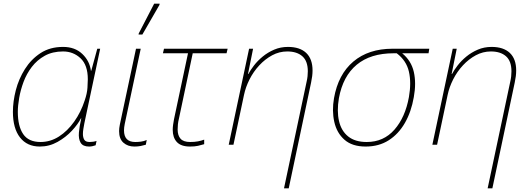

<svg xmlns="http://www.w3.org/2000/svg" viewBox="-20 -796 2919 1056"><path d="M199 10Q129 10 90 -40Q51 -90 51 -181Q51 -238 67 -300Q83 -362 117 -416Q151 -470 203 -504Q255 -538 327 -538Q392 -538 432.5 -499.5Q473 -461 480 -407H482L515 -528H531L444 -118Q441 -102 438.5 -87Q436 -72 436 -59Q436 -40 443.5 -27.5Q451 -15 473 -15Q482 -15 492.5 -16.5Q503 -18 511 -21L506 3Q487 10 470 10Q436 10 423.5 -11Q411 -32 414 -67Q417 -102 427 -145H425Q409 -113 375.5 -77Q342 -41 296.5 -15.5Q251 10 199 10ZM203 -15Q257 -15 304 -45Q351 -75 388 -127Q425 -179 446 -244Q459 -282 461 -313Q463 -344 463 -360Q463 -438 423 -475.5Q383 -513 327 -513Q269 -513 226.5 -489.5Q184 -466 155 -428Q126 -390 109.5 -345.5Q93 -301 85.5 -257.5Q78 -214 78 -181Q78 -102 107.5 -58.5Q137 -15 203 -15Z M719 10Q683 10 659 -11Q635 -32 635 -75Q635 -83 636 -91.5Q637 -100 639 -110L728 -528H754L666 -114Q664 -104 663 -95.5Q662 -87 662 -79Q662 -15 724 -15Q739 -15 755 -17Q771 -19 787 -26L782 0Q769 4 753.5 7Q738 10 719 10ZM742 -606 743 -612 828 -776H858L857 -769L763 -606Z M1025 10Q976 10 953 -14.5Q930 -39 930 -82Q930 -95 932 -109.5Q934 -124 937 -140L1014 -503H876L882 -528H1232L1226 -503H1040L964 -143Q960 -127 958.5 -112Q957 -97 957 -84Q957 -51 973 -33Q989 -15 1026 -15Q1050 -15 1068.5 -18.5Q1087 -22 1103 -28V-3Q1087 2 1069 6Q1051 10 1025 10Z M1666 -345Q1670 -362 1671.5 -376.5Q1673 -391 1673 -404Q1673 -460 1643 -486.5Q1613 -513 1560 -513Q1516 -513 1477 -492Q1438 -471 1406 -436.5Q1374 -402 1352.5 -359.5Q1331 -317 1322 -274L1264 0H1238L1350 -528H1372L1344 -389H1346Q1357 -410 1377 -436Q1397 -462 1425 -485Q1453 -508 1488 -523Q1523 -538 1564 -538Q1629 -538 1664 -505Q1699 -472 1699 -408Q1699 -379 1691 -342L1568 240H1542Z M1991 10Q1917 10 1874.5 -27.5Q1832 -65 1818.5 -126Q1805 -187 1817 -256Q1840 -387 1923.5 -457.5Q2007 -528 2139 -528H2341L2337 -503H2192Q2242 -462 2256 -400.5Q2270 -339 2256 -262Q2242 -181 2207 -120Q2172 -59 2118 -24.5Q2064 10 1991 10ZM1997 -15Q2090 -15 2149.5 -83Q2209 -151 2229 -262Q2243 -341 2229 -402Q2215 -463 2162 -503H2145Q2018 -503 1942 -440Q1866 -377 1844 -256Q1832 -185 1844.5 -130.5Q1857 -76 1895 -45.5Q1933 -15 1997 -15Z M2786 -345Q2790 -362 2791.5 -376.5Q2793 -391 2793 -404Q2793 -460 2763 -486.5Q2733 -513 2680 -513Q2636 -513 2597 -492Q2558 -471 2526 -436.5Q2494 -402 2472.5 -359.5Q2451 -317 2442 -274L2384 0H2358L2470 -528H2492L2464 -389H2466Q2477 -410 2497 -436Q2517 -462 2545 -485Q2573 -508 2608 -523Q2643 -538 2684 -538Q2749 -538 2784 -505Q2819 -472 2819 -408Q2819 -379 2811 -342L2688 240H2662Z"/></svg>

Font: Noto Sans Thin
Style: Italic
Weight: 100
Italic angle: -12°
Designer: Monotype Design Team
Foundry: Monotype Imaging Inc.
Version: Version 2.013; ttfautohint (v1.8.4.7-5d5b)